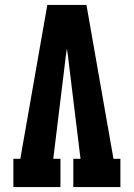

<svg xmlns="http://www.w3.org/2000/svg" viewBox="-20 -755 540 775"><path d="M34 0V-114H62L128 -490L171 -735H329L415 -245L438 -114H466V0H276V-114H305L259 -490Q257 -507 255 -524.5Q253 -542 250 -559Q247 -542 245 -524.5Q243 -507 241 -490L195 -114H224V0Z"/></svg>

Font: Iosevka Slab Heavy
Style: Regular
Weight: 900
Monospace: yes
Designer: Belleve Invis
Foundry: Belleve Invis
Version: Version 11.1.0; ttfautohint (v1.8.3)